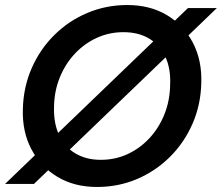

<svg xmlns="http://www.w3.org/2000/svg" viewBox="-34 -732 883 764"><path d="M-14 0 714 -700H829L101 0ZM352 12Q262 12 195 -28Q128 -68 91 -138Q54 -208 57 -298Q59 -385 92 -460.5Q125 -536 182 -592.5Q239 -649 313.5 -680.5Q388 -712 472 -712Q563 -712 630 -672Q697 -632 733.5 -562Q770 -492 767 -402Q765 -315 732 -239.5Q699 -164 642 -107.5Q585 -51 511 -19.5Q437 12 352 12ZM367 -96Q424 -96 473 -118.5Q522 -141 560 -181.5Q598 -222 620 -276.5Q642 -331 643 -394Q646 -459 624 -506Q602 -553 559.5 -578.5Q517 -604 457 -604Q401 -604 351.5 -581.5Q302 -559 264 -518.5Q226 -478 204 -424Q182 -370 181 -307Q179 -242 201 -194.5Q223 -147 266 -121.5Q309 -96 367 -96Z"/></svg>

Font: DM Sans 18pt SemiBold
Style: Italic
Weight: 600
Italic angle: -10°
Designer: Colophon Foundry, Jonny Pinhorn
Foundry: Colophon Foundry
Version: Version 4.004;gftools[0.9.30]